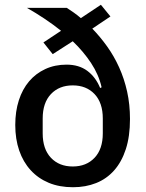

<svg xmlns="http://www.w3.org/2000/svg" viewBox="-20 -773 614 805"><path d="M443 -704 367 -653Q400 -619 429 -578.5Q458 -538 479.5 -490.5Q501 -443 513 -389Q525 -335 525 -274Q525 -201 507.5 -147.5Q490 -94 458.5 -58.5Q427 -23 383 -5.5Q339 12 286 12Q229 12 184.5 -6.5Q140 -25 108.5 -59.5Q77 -94 60.5 -142Q44 -190 44 -249Q44 -306 59 -352.5Q74 -399 102 -432Q130 -465 170 -483.5Q210 -502 259 -502Q311 -502 346 -476Q381 -450 400 -404L406 -407Q394 -460 362 -508.5Q330 -557 285 -600L201 -546L162 -595L236 -644Q202 -671 166 -695Q130 -719 93 -740H260Q274 -731 289 -720.5Q304 -710 319 -697L403 -753ZM285 -75Q342 -75 376.5 -111.5Q411 -148 411 -214V-276Q411 -342 376.5 -378.5Q342 -415 285 -415Q228 -415 193.5 -378.5Q159 -342 159 -276V-214Q159 -148 193.5 -111.5Q228 -75 285 -75Z"/></svg>

Font: IBM Plex Sans Arabic Medium
Style: Regular
Weight: 500
Designer: Mike Abbink, Paul van der Laan, Pieter van Rosmalen, Wael Morcos, Khajak Apelian
Foundry: Bold Monday
Version: Version 1.1